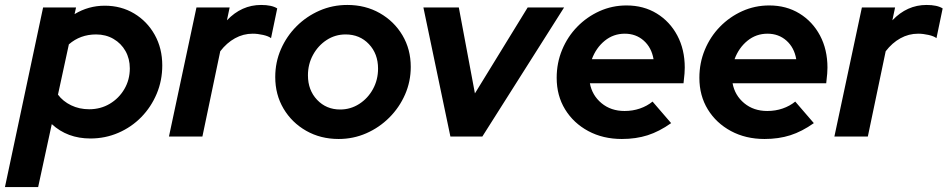

<svg xmlns="http://www.w3.org/2000/svg" viewBox="-66 -551 3825 775"><path d="M-46 204 108 -521H241L235 -494Q291 -528 357 -528Q423 -528 475.5 -496.5Q528 -465 558.5 -410.5Q589 -356 589 -287Q589 -226 566.5 -172.5Q544 -119 504.5 -78.5Q465 -38 412 -15Q359 8 299 8Q206 8 143 -50L88 204ZM294 -110Q340 -110 377 -132Q414 -154 436 -191.5Q458 -229 458 -275Q458 -314 440.5 -345Q423 -376 392 -394Q361 -412 322 -412Q258 -412 212 -372L168 -169Q188 -142 221 -126Q254 -110 294 -110Z M616 0 727 -521H861L850 -469Q909 -531 988 -531Q1031 -531 1053 -517L1028 -397Q1018 -405 996 -410Q974 -415 954 -415Q916 -415 882.5 -396.5Q849 -378 823 -344L751 0Z M1301 10Q1228 10 1170 -23Q1112 -56 1078.5 -112.5Q1045 -169 1045 -240Q1045 -300 1068 -352.5Q1091 -405 1131 -445Q1171 -485 1223.5 -508Q1276 -531 1336 -531Q1409 -531 1467 -498Q1525 -465 1558.5 -408.5Q1592 -352 1592 -281Q1592 -222 1569 -169.5Q1546 -117 1505.5 -76.5Q1465 -36 1412.5 -13Q1360 10 1301 10ZM1307 -109Q1349 -109 1384 -131.5Q1419 -154 1439.5 -191.5Q1460 -229 1460 -274Q1460 -334 1423 -373Q1386 -412 1329 -412Q1287 -412 1252.5 -389.5Q1218 -367 1197.5 -329.5Q1177 -292 1177 -247Q1177 -187 1214 -148Q1251 -109 1307 -109Z M1752 0 1643 -521H1786L1851 -174L2064 -521H2211L1881 0Z M2444 10Q2368 10 2308.5 -22Q2249 -54 2215 -109.5Q2181 -165 2181 -237Q2181 -297 2203 -350Q2225 -403 2264 -443Q2303 -483 2354 -506Q2405 -529 2463 -529Q2532 -529 2585 -496.5Q2638 -464 2668 -407.5Q2698 -351 2698 -278Q2698 -267 2697 -254Q2696 -241 2693 -215H2315Q2324 -166 2362 -134.5Q2400 -103 2455 -103Q2488 -103 2517 -113Q2546 -123 2568 -141L2643 -54Q2595 -20 2548 -5Q2501 10 2444 10ZM2323 -312H2572Q2564 -359 2532.5 -387Q2501 -415 2456 -415Q2410 -415 2375 -386.5Q2340 -358 2323 -312Z M3020 10Q2944 10 2884.5 -22Q2825 -54 2791 -109.5Q2757 -165 2757 -237Q2757 -297 2779 -350Q2801 -403 2840 -443Q2879 -483 2930 -506Q2981 -529 3039 -529Q3108 -529 3161 -496.5Q3214 -464 3244 -407.5Q3274 -351 3274 -278Q3274 -267 3273 -254Q3272 -241 3269 -215H2891Q2900 -166 2938 -134.5Q2976 -103 3031 -103Q3064 -103 3093 -113Q3122 -123 3144 -141L3219 -54Q3171 -20 3124 -5Q3077 10 3020 10ZM2899 -312H3148Q3140 -359 3108.5 -387Q3077 -415 3032 -415Q2986 -415 2951 -386.5Q2916 -358 2899 -312Z M3302 0 3413 -521H3547L3536 -469Q3595 -531 3674 -531Q3717 -531 3739 -517L3714 -397Q3704 -405 3682 -410Q3660 -415 3640 -415Q3602 -415 3568.5 -396.5Q3535 -378 3509 -344L3437 0Z"/></svg>

Font: Red Hat Display
Style: Bold Italic
Weight: 700
Italic angle: -12°
Designer: Pentagram, MCKL
Foundry: Pentagram, MCKL
Version: Version 1.023; ttfautohint (v1.8.3)